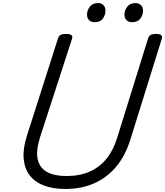

<svg xmlns="http://www.w3.org/2000/svg" viewBox="-20 -1223 1085 1262"><path d="M409 19Q327 19 267.5 -4Q208 -27 174.5 -71.5Q141 -116 135.5 -181.5Q130 -247 157 -331L362 -973Q367 -987 378.5 -993.5Q390 -1000 414 -1000Q437 -1000 448 -993Q459 -986 454 -970L243 -320Q215 -231 228 -175Q241 -119 289.5 -92.5Q338 -66 417 -66Q504 -66 569.5 -95Q635 -124 680.5 -180.5Q726 -237 751 -320L954 -973Q959 -987 970.5 -993.5Q982 -1000 1005 -1000Q1053 -1000 1044 -970L838 -309Q805 -201 744 -128Q683 -55 599 -18Q515 19 409 19ZM601 -1077Q580 -1077 566 -1090Q552 -1103 552 -1128Q552 -1155 570.5 -1179Q589 -1203 625 -1203Q645 -1203 659 -1190Q673 -1177 673 -1152Q673 -1124 656 -1100.5Q639 -1077 601 -1077ZM847 -1077Q827 -1077 812.5 -1090Q798 -1103 798 -1128Q798 -1155 816.5 -1179Q835 -1203 871 -1203Q891 -1203 905.5 -1190Q920 -1177 920 -1152Q920 -1124 902.5 -1100.5Q885 -1077 847 -1077Z"/></svg>

Font: Playwrite CZ
Style: Regular
Weight: 400
Designer: Veronika Burian, José Scaglione
Foundry: TypeTogether
Version: Version 1.002